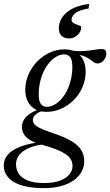

<svg xmlns="http://www.w3.org/2000/svg" viewBox="-78 -720 571 994"><path d="M427.5 -391.5Q418 -391.5 410.5 -396.2Q403 -401 393.8 -408Q384.5 -415 371.8 -422.2Q359 -429.5 339.5 -434.5Q320 -439.5 291.5 -440L281.5 -459Q328 -453.5 358.2 -455.8Q388.5 -458 409.5 -462Q430.5 -466 449 -466Q461 -466 466.8 -460.2Q472.5 -454.5 472.5 -443.5Q472.5 -432 468.5 -422.8Q464.5 -413.5 458.2 -406.5Q452 -399.5 444 -395.5Q436 -391.5 427.5 -391.5ZM165 -167Q183.5 -167 202.2 -177Q221 -187 238 -205.5Q255 -224 268 -249.5Q281 -275 288.8 -306.8Q296.5 -338.5 296.5 -375Q296.5 -409 285.5 -423.8Q274.5 -438.5 254 -438.5Q235.5 -438.5 216.8 -428.5Q198 -418.5 181 -400Q164 -381.5 151 -355.8Q138 -330 130.2 -298.5Q122.5 -267 122.5 -230.5Q122.5 -196.5 133.5 -181.8Q144.5 -167 165 -167ZM256.5 -464.5Q291.5 -464.5 315.8 -450Q340 -435.5 352.8 -409.8Q365.5 -384 365.5 -349Q365.5 -307 349.2 -269.2Q333 -231.5 304.5 -202.8Q276 -174 239.5 -157.5Q203 -141 162.5 -141Q127.5 -141 103.2 -155Q79 -169 66 -194.5Q53 -220 53 -254.5Q53 -296 69.2 -333.8Q85.5 -371.5 114 -401Q142.5 -430.5 179 -447.5Q215.5 -464.5 256.5 -464.5ZM150 254Q98.5 254 59.5 246Q20.5 238 -5.8 222.5Q-32 207 -45.2 185.2Q-58.5 163.5 -58.5 136.5Q-58.5 104.5 -37 80Q-15.5 55.5 29.2 38.5Q74 21.5 144 14H185.5V25Q142 26 108.5 34.2Q75 42.5 51.8 56.5Q28.5 70.5 16.8 89.2Q5 108 5 130.5Q5 160 20.8 181.8Q36.5 203.5 68.5 215.5Q100.5 227.5 149.5 227.5Q200.5 227.5 233.2 215Q266 202.5 281.8 182.2Q297.5 162 297.5 139.5Q297.5 120 288.2 104.5Q279 89 259.2 76.2Q239.5 63.5 209.5 52Q179.5 40.5 138 29Q96 17.5 74 2.8Q52 -12 43.8 -28.8Q35.5 -45.5 35.5 -63.5Q35.5 -84.5 47.5 -102.5Q59.5 -120.5 82.5 -134.8Q105.5 -149 138 -158.5L155.5 -148Q123.5 -142.5 107.8 -128.8Q92 -115 92 -98.5Q92 -90 95.8 -82.8Q99.5 -75.5 110.5 -67.5Q121.5 -59.5 143 -50.5Q164.5 -41.5 200 -29.5Q261 -9 295.5 12.8Q330 34.5 344 59.2Q358 84 358 114.5Q358 144 344 169.5Q330 195 303 214Q276 233 237.2 243.5Q198.5 254 150 254ZM342.5 -579Q342.5 -556.5 323.5 -538.8Q304.5 -521 279.5 -521Q255 -521 240.8 -534.8Q226.5 -548.5 226.5 -574Q226.5 -600 241.5 -626Q256.5 -652 290.8 -672Q325 -692 384 -700L380.5 -676Q345 -670 326 -660.5Q307 -651 299.8 -639.8Q292.5 -628.5 292.5 -618.5Q292.5 -605.5 305 -599.2Q317.5 -593 330 -589.2Q342.5 -585.5 342.5 -579Z"/></svg>

Font: Newsreader 36pt
Style: Italic
Weight: 400
Italic angle: -17°
Designer: Hugues Gentile
Foundry: Production Type
Version: Version 1.003